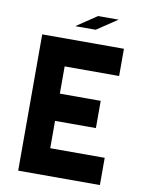

<svg xmlns="http://www.w3.org/2000/svg" viewBox="-93 -917 752 983"><g transform="rotate(10 283.0 -425.5)"><path d="M495.6 -566.9H212.4V-425.3H424.8V-283.7H212.4V-141.6H495.6V0H70.8V-708.5H495.6ZM230 -779.3 336.4 -850.6H442.9L336.4 -779.3Z"/></g></svg>

Font: Blazma
Style: Regular
Weight: 400
Designer: GGBotNet
Version: 1.00